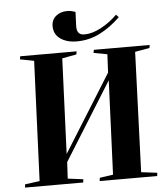

<svg xmlns="http://www.w3.org/2000/svg" viewBox="-62 -1013 933 1068"><g transform="rotate(-5 404.5 -479.0)"><path d="M550 -554 280 -121 275 -29 361 -18 359 0H34L36 -18L118 -29L146 -698L68 -713L71 -730H386L383 -713L303 -698L281 -166L550 -597L555 -699L479 -713L482 -730H794L791 -713L710 -699L685 -29L774 -18L772 0H451L453 -18L528 -29ZM393 -785Q336 -785 300.5 -810.5Q265 -836 265 -881Q265 -916 290 -937Q315 -958 354 -958Q366 -958 377 -955.5Q388 -953 399 -949L396 -877Q394 -848 404 -834Q414 -820 438 -820Q482 -820 532 -847Q582 -874 622 -914Q627 -908 636 -899Q583 -847 522.5 -816Q462 -785 393 -785Z"/></g></svg>

Font: Literata 72pt
Style: Bold Italic
Weight: 700
Italic angle: -2°
Designer: Latin by Veronika Burian and Jose Scaglione. Greek by Irene Vlachou. Cyrillic by Vera Evstafieva
Foundry: TypeTogether
Version: Version 3.002